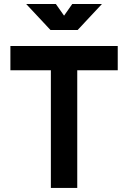

<svg xmlns="http://www.w3.org/2000/svg" viewBox="-20 -918 626 938"><path d="M228.5 0V-693.4H357.4V0ZM30.8 -574.7V-693.4H555.2V-574.7ZM226.6 -771.5 107.9 -898.4H252.9L297.9 -834.5H288.1L333 -898.4H478L359.4 -771.5Z"/></svg>

Font: Cascadia Mono
Style: Regular
Weight: 400
Monospace: yes
Designer: Aaron Bell
Foundry: Saja Typeworks
Version: Version 2102.003